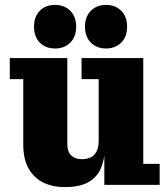

<svg xmlns="http://www.w3.org/2000/svg" viewBox="-20 -755 688 784"><path d="M244 9Q195 9 157 -9.5Q119 -28 97 -66.5Q75 -105 75 -165V-432H20V-518H255V-165Q255 -135 271 -120Q287 -105 313 -105Q332 -105 348 -111.5Q364 -118 373.5 -135Q383 -152 383 -181L411 -182Q411 -124 397 -81Q383 -38 346.5 -14.5Q310 9 244 9ZM406 0V-159L383 -155V-432H313V-518H565V-86H632V0ZM413 -557Q375 -557 351 -581Q327 -605 327 -646Q327 -687 351 -711Q375 -735 413 -735Q451 -735 475 -711Q499 -687 499 -646Q499 -605 475 -581Q451 -557 413 -557ZM205 -557Q166 -557 142.5 -581Q119 -605 119 -646Q119 -687 142.5 -711Q166 -735 205 -735Q243 -735 267 -711Q291 -687 291 -646Q291 -605 267 -581Q243 -557 205 -557Z"/></svg>

Font: Montagu Slab
Style: Bold
Weight: 700
Designer: Florian Karsten
Foundry: Florian Karsten
Version: Version 1.000